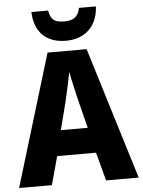

<svg xmlns="http://www.w3.org/2000/svg" viewBox="-61 -990 772 1038"><g transform="rotate(-5 324.5 -471.0)"><path d="M499 -942H407C398 -890 366 -876 323 -876C272 -876 249 -889 240 -942H149C153 -833 214 -771 323 -771C428 -771 495 -838 499 -942ZM472 0H649L429 -716H217L0 0H178L220 -154H431ZM360 -443 398 -292H252L291 -444C301 -489 317 -559 325 -602C332 -561 350 -483 360 -443Z"/></g></svg>

Font: Noto Sans Myanmar UI SemiCondensed ExtraBold
Style: Regular
Weight: 800
Width: 4
Designer: Monotype Design Team
Foundry: Monotype Imaging Inc.
Version: Version 2.103